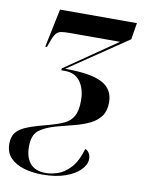

<svg xmlns="http://www.w3.org/2000/svg" viewBox="-112 -598 687 900"><g transform="rotate(10 232.0 -148.0)"><path d="M151 240Q106 240 65.5 228.5Q25 217 0 191.5Q-25 166 -25 124Q-25 89 -7.5 68.5Q10 48 49 33.5Q88 19 151 3Q187 -7 214 -19.5Q241 -32 256 -58Q271 -84 271 -132Q271 -188 246 -222.5Q221 -257 172 -257H155L156 -266L403 -436H164Q139 -436 124 -433.5Q109 -431 99 -419Q89 -407 80 -380L70 -353H62L100 -536H466L453 -457L172 -267Q293 -267 347.5 -239Q402 -211 402 -147Q402 -107 384 -82Q366 -57 335 -41.5Q304 -26 263.5 -15.5Q223 -5 177 7Q121 23 94.5 45.5Q68 68 68 121Q68 172 92 201Q116 230 168 230Q192 230 223 220Q254 210 283 179Q312 148 330 87Q338 88 347 100Q356 112 356 130Q356 157 331 182.5Q306 208 260.5 224Q215 240 151 240Z"/></g></svg>

Font: Noto Serif Display ExtraCondensed
Style: Bold Italic
Weight: 700
Width: 2
Italic angle: -12°
Designer: Monotype Design Team
Foundry: Monotype Imaging Inc.
Version: Version 2.009